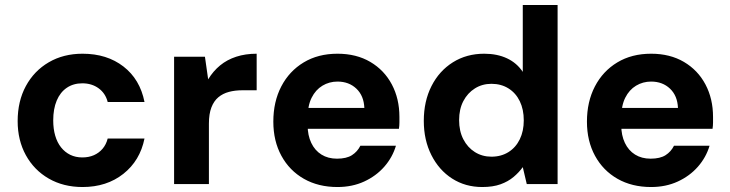

<svg xmlns="http://www.w3.org/2000/svg" viewBox="-20 -740 2934 772"><path d="M312 12Q235 12 176 -22Q117 -56 84 -116Q51 -176 51 -253Q51 -333 84 -394Q117 -455 176 -489.5Q235 -524 312 -524Q410 -524 476.5 -472.5Q543 -421 561 -330H413Q404 -365 376.5 -385Q349 -405 311 -405Q275 -405 248.5 -387Q222 -369 208 -335.5Q194 -302 194 -256Q194 -222 202 -194.5Q210 -167 225.5 -147.5Q241 -128 262.5 -117.5Q284 -107 311 -107Q337 -107 357.5 -116Q378 -125 392.5 -142Q407 -159 413 -183H561Q543 -94 476 -41Q409 12 312 12Z M680 0V-512H804L817 -421Q837 -454 865 -477Q893 -500 930 -512Q967 -524 1012 -524V-377H953Q925 -377 900.5 -370.5Q876 -364 858 -349Q840 -334 830 -308Q820 -282 820 -243V0Z M1337 12Q1260 12 1202 -21Q1144 -54 1111.5 -113.5Q1079 -173 1079 -251Q1079 -331 1111 -392.5Q1143 -454 1201 -489Q1259 -524 1337 -524Q1413 -524 1469 -491Q1525 -458 1555.5 -400.5Q1586 -343 1586 -270Q1586 -260 1586 -247.5Q1586 -235 1584 -222H1179V-306H1445Q1443 -355 1413 -383.5Q1383 -412 1337 -412Q1304 -412 1276.5 -395.5Q1249 -379 1233 -347Q1217 -315 1217 -266V-236Q1217 -196 1231.5 -165.5Q1246 -135 1272.5 -118.5Q1299 -102 1335 -102Q1373 -102 1395 -116Q1417 -130 1429 -154H1572Q1558 -107 1525 -69.5Q1492 -32 1444 -10Q1396 12 1337 12Z M1919 12Q1851 12 1798 -22Q1745 -56 1714.5 -116.5Q1684 -177 1684 -254Q1684 -333 1715 -394Q1746 -455 1801 -489.5Q1856 -524 1927 -524Q1979 -524 2018.5 -505.5Q2058 -487 2082 -451V-720H2222V0H2098L2082 -68Q2067 -47 2045 -28.5Q2023 -10 1992.5 1Q1962 12 1919 12ZM1956 -110Q1995 -110 2024.5 -128.5Q2054 -147 2070 -180Q2086 -213 2086 -256Q2086 -300 2070 -333Q2054 -366 2024.5 -384.5Q1995 -403 1956 -403Q1919 -403 1889.5 -384.5Q1860 -366 1843 -333.5Q1826 -301 1826 -257Q1826 -213 1843 -180Q1860 -147 1889.5 -128.5Q1919 -110 1956 -110Z M2598 12Q2521 12 2463 -21Q2405 -54 2372.5 -113.5Q2340 -173 2340 -251Q2340 -331 2372 -392.5Q2404 -454 2462 -489Q2520 -524 2598 -524Q2674 -524 2730 -491Q2786 -458 2816.5 -400.5Q2847 -343 2847 -270Q2847 -260 2847 -247.5Q2847 -235 2845 -222H2440V-306H2706Q2704 -355 2674 -383.5Q2644 -412 2598 -412Q2565 -412 2537.5 -395.5Q2510 -379 2494 -347Q2478 -315 2478 -266V-236Q2478 -196 2492.5 -165.5Q2507 -135 2533.5 -118.5Q2560 -102 2596 -102Q2634 -102 2656 -116Q2678 -130 2690 -154H2833Q2819 -107 2786 -69.5Q2753 -32 2705 -10Q2657 12 2598 12Z"/></svg>

Font: DM Sans 12pt ExtraBold
Style: Regular
Weight: 800
Version: Version 4.004;gftools[0.9.30]